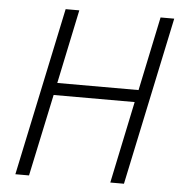

<svg xmlns="http://www.w3.org/2000/svg" viewBox="-52 -763 758 812"><g transform="rotate(5 327.5 -357.0)"><path d="M43 0 194 -714H252L186 -400H531L597 -714H655L504 0H446L519 -348H175L101 0Z"/></g></svg>

Font: Noto Sans Display Light
Style: Italic
Weight: 300
Italic angle: -12°
Designer: Monotype Design Team
Foundry: Monotype Imaging Inc.
Version: Version 2.003